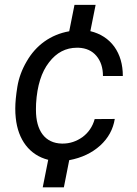

<svg xmlns="http://www.w3.org/2000/svg" viewBox="-20 -664 575 803"><path d="M238.8 -63.5C168 -64.9 130.4 -117.7 130.4 -203.6C130.4 -206.1 130.4 -208 130.4 -210.4L130.9 -231C135.3 -305.2 153.3 -362.8 185.1 -403.3C216.3 -444.3 255.4 -464.4 301.8 -464.4C304.2 -464.4 306.2 -464.4 308.6 -464.4C340.3 -462.9 365.2 -451.7 383.3 -430.2C401.4 -408.7 410.6 -380.9 410.6 -346.2H493.7C493.7 -394.5 481.9 -435.5 458 -468.8C434.1 -501.5 400.4 -523.4 357.9 -533.7L379.9 -643.6H291.5L269.5 -533.2C191.9 -519.5 130.4 -475.1 91.3 -406.7C71.3 -372.6 58.6 -337.4 52.7 -301.8C46.9 -266.1 43.9 -235.4 43.9 -210.4C43.9 -196.8 44.4 -183.6 45.9 -170.9C55.2 -79.1 104 -15.1 181.6 4.4L158.7 119.6H247.1L269.5 5.9C321.8 -3.9 364.7 -24.4 398.9 -55.2C432.6 -85.9 453.1 -123 460 -166.5L376 -166C367.2 -134.3 350.1 -109.4 325.2 -90.8C299.8 -72.8 272.5 -63.5 242.2 -63.5C240.7 -63.5 239.7 -63.5 238.8 -63.5Z"/></svg>

Font: Roboto
Style: Italic
Weight: 400
Italic angle: -12°
Designer: Google
Version: Version 2.137; 2017